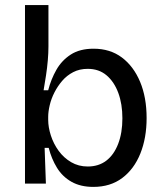

<svg xmlns="http://www.w3.org/2000/svg" viewBox="-20 -720 646 753"><path d="M346 13Q296 13 260.5 -7Q225 -27 203.5 -62Q182 -97 171 -140H155L160 0H78V-254V-700H170V-538Q170 -513 167.5 -483.5Q165 -454 160.5 -424.5Q156 -395 151 -366H169Q180 -409 201 -446Q222 -483 257.5 -506Q293 -529 347 -529Q412 -529 458 -494.5Q504 -460 529.5 -399Q555 -338 555 -257Q555 -179 530.5 -118Q506 -57 459.5 -22Q413 13 346 13ZM324 -67Q367 -67 397 -90Q427 -113 443.5 -156Q460 -199 460 -256Q460 -312 444 -355.5Q428 -399 398 -424.5Q368 -450 324 -450Q292 -450 267 -437Q242 -424 224 -403Q206 -382 193.5 -357.5Q181 -333 175 -307.5Q169 -282 169 -262V-250Q169 -221 179.5 -188.5Q190 -156 210 -128.5Q230 -101 259 -84Q288 -67 324 -67Z"/></svg>

Font: Bricolage Grotesque 16pt
Style: Regular
Weight: 400
Version: Version 1.001;gftools[0.9.33.dev8+g029e19f]